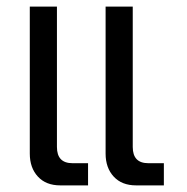

<svg xmlns="http://www.w3.org/2000/svg" viewBox="-20 -560 565 580"><path d="M391 0Q348 0 323.5 -26.5Q299 -53 299 -96V-540H381V-116Q381 -67 428 -67H475V0ZM162 0Q119 0 94.5 -26.5Q70 -53 70 -96V-540H152V-116Q152 -67 199 -67H246V0Z"/></svg>

Font: Kanit Light
Style: Regular
Weight: 300
Designer: Katatrad Team
Foundry: CadsonDemak
Version: Version 2.000; ttfautohint (v1.8.3)